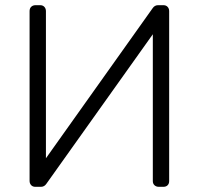

<svg xmlns="http://www.w3.org/2000/svg" viewBox="-20 -720 766 740"><path d="M116 0Q106 0 100 -6.5Q94 -13 94 -23V-677Q94 -688 100.5 -694Q107 -700 117 -700H135Q145 -700 151 -693.5Q157 -687 157 -677V-110L568 -688Q576 -700 589 -700H610Q620 -700 626 -693.5Q632 -687 632 -677V-22Q632 -12 626 -6Q620 0 610 0H592Q582 0 575.5 -6Q569 -12 569 -22V-588L159 -12Q151 0 138 0Z"/></svg>

Font: Rubik AZ
Style: Regular
Weight: 300
Designer: Hubert and Fischer
Foundry: Hubert & Fischer
Version: Version 2.000